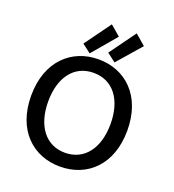

<svg xmlns="http://www.w3.org/2000/svg" viewBox="-168 -1079 1113 1227"><g transform="rotate(20 389.0 -466.0)"><path d="M706 -346C706 -112 564 18 379 18C195 18 52 -112 52 -346C52 -580 196 -711 379 -711C563 -711 706 -580 706 -346ZM591 -348C591 -513 511 -619 379 -619C247 -619 167 -513 167 -348C167 -184 247 -76 379 -76C511 -76 591 -184 591 -348ZM381 -950 450 -891 311 -727 252 -772ZM550 -950 621 -889 480 -727 421 -772Z"/></g></svg>

Font: Repo Medium
Style: Regular
Weight: 500
Designer: Stefan Peev
Foundry: Context Ltd
Version: Version 1.502